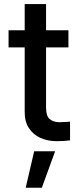

<svg xmlns="http://www.w3.org/2000/svg" viewBox="-20 -677 390 930"><path d="M311.5 -447.3H203.1V-156.2Q203.1 -115.7 220 -100.8Q236.8 -85.9 266.6 -85Q280.3 -85 309.6 -86.9Q312.5 -87.9 319.3 -87.9V2.9Q290 6.8 253.9 6.8Q211.4 6.8 176.3 -8.8Q141.1 -24.4 120.1 -56.4Q99.1 -88.4 99.6 -134.8V-447.3H21.5V-530.3H99.6V-657.2H203.1V-530.3H311.5ZM145.5 55.7H247.1L182.6 232.4H104.5Z"/></svg>

Font: Pretendard GOV Medium
Style: Regular
Weight: 500
Designer: Base glyphs from Inter by Rasmus Andersson; Hangeul glyphs from Noto Sans CJK(Source Han Sans) by Jang Soo-young and Kan
Foundry: Kil Hyung-jin
Version: Version 1.309